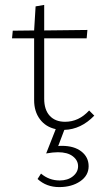

<svg xmlns="http://www.w3.org/2000/svg" viewBox="-20 -522 418 782"><path d="M364 -51Q310 5 242 7L217 73Q222 72 232 72Q282 72 311.5 95Q341 118 341 155Q341 193 306.5 216.5Q272 240 221 240Q169 240 133 207L147 185Q180 213 223 213Q256 213 277 196Q298 179 298 155Q298 131 276.5 114.5Q255 98 216 98Q196 98 168 103L207 4Q166 -5 142.5 -36.5Q119 -68 119 -114V-366H29L32 -397L119 -398L125 -496L160 -502V-398L336 -400L333 -366H160V-120Q160 -75 182.5 -50.5Q205 -26 245 -26Q301 -26 343 -72Z"/></svg>

Font: EauTestInfant Light
Style: Regular
Weight: 300
Designer: Christian Thalmann (Catharsis Fonts)
Version: Version 0.001;PS 000.001;hotconv 1.0.88;makeotf.lib2.5.64775